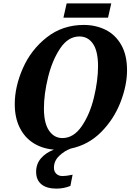

<svg xmlns="http://www.w3.org/2000/svg" viewBox="-20 -872 782 1132"><path d="M298 117Q298 139 312 152.5Q326 166 349 166Q371 166 408 158L395 224Q357 240 312 240Q255 240 224 214.5Q193 189 193 141Q193 95 221 62Q249 29 298 10Q231 5 178.5 -27.5Q126 -60 96.5 -119Q67 -178 67 -258Q67 -361 115 -470Q163 -579 256 -652Q349 -725 474 -725Q545 -725 603 -696Q661 -667 695 -607Q729 -547 729 -458Q729 -369 690.5 -269.5Q652 -170 577 -94Q502 -18 397 4Q359 18 328.5 47.5Q298 77 298 117ZM348 -58Q414 -58 462 -128Q510 -198 534 -298Q558 -398 558 -482Q558 -570 528.5 -613.5Q499 -657 448 -657Q382 -657 335 -587Q288 -517 263.5 -417Q239 -317 239 -233Q239 -146 269 -102Q299 -58 348 -58ZM373 -852H636L617 -768H354Z"/></svg>

Font: Noto Serif NarrowExtraBold
Style: Italic
Weight: 800
Width: 4
Italic angle: -12°
Designer: Monotype Design Team
Foundry: Monotype Imaging Inc.
Version: Version 1.001